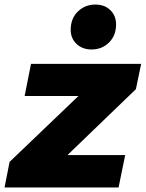

<svg xmlns="http://www.w3.org/2000/svg" viewBox="-42 -822 639 842"><path d="M-22 0 0 -112 302 -401H66L94 -542H577L554 -431L254 -142H507L478 0ZM360 -605Q319 -605 293.5 -629.5Q268 -654 268 -691Q268 -741 299.5 -771.5Q331 -802 376 -802Q417 -802 442 -777.5Q467 -753 467 -715Q467 -666 436 -635.5Q405 -605 360 -605Z"/></svg>

Font: Montserrat ExtraBold
Style: Italic
Weight: 800
Italic angle: -11.3°
Designer: Julieta Ulanovsky
Foundry: Julieta Ulanovsky
Version: Version 9.000; ttfautohint (v1.8.4.7-5d5b)